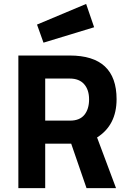

<svg xmlns="http://www.w3.org/2000/svg" viewBox="-20 -965 660 985"><path d="M169.9 -838.9 421.9 -944.8 462.9 -825.2 203.1 -746.1ZM337.9 -562H211.9V-346.2H339.8Q388.7 -346.2 413.1 -376Q437 -405.8 437 -455.1Q437 -504.4 411.6 -533.2Q386.2 -562 337.9 -562ZM211.9 -228V0H74.2V-680.2H337.9Q578.1 -680.2 578.1 -456.1Q578.1 -323.2 478 -259.8L575.2 0H423.8L345.2 -228Z"/></svg>

Font: TitilliumWeb-Bold
Style: Bold
Weight: 700
Version: Version 1.001;PS 57.000;hotconv 1.0.70;makeotf.lib2.5.55311